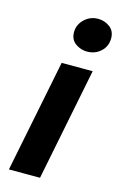

<svg xmlns="http://www.w3.org/2000/svg" viewBox="-112 -767 515 817"><g transform="rotate(15 145.0 -358.5)"><path d="M14.2 0 113.7 -496H250.4L151.3 0ZM204.7 -570.3Q177.1 -570.3 153.8 -587Q130.6 -603.6 130.6 -636.2Q130.6 -669.1 155.7 -693.3Q180.8 -717.4 216 -717.4Q244.5 -717.4 267.3 -700.4Q290.2 -683.3 290.2 -651.2Q290.2 -616.2 265.6 -593.3Q241 -570.3 204.7 -570.3Z"/></g></svg>

Font: Source Sans 3
Style: Italic
Weight: 200
Italic angle: -11°
Designer: Paul D. Hunt
Foundry: Adobe
Version: Version 3.046;hotconv 1.0.118;makeotfexe 2.5.65603